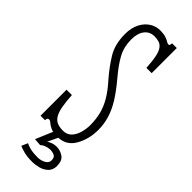

<svg xmlns="http://www.w3.org/2000/svg" viewBox="-229 -542 697 697"><g transform="rotate(45 120.0 -193.0)"><path d="M125.5 11Q101.5 11 89.2 5Q77 -1 71 -6.8Q65 -12.5 59.5 -12.5Q54.5 -12.5 52.5 -9Q50.5 -5.5 50.5 0H27.5V-133.5H55Q57 -99.5 61.2 -77.2Q65.5 -55 73.2 -42.2Q81 -29.5 93.2 -24.2Q105.5 -19 123.5 -19Q144.5 -19 156.8 -32.5Q169 -46 174.2 -65.5Q179.5 -85 179.5 -103Q179.5 -132.5 173.2 -158.2Q167 -184 151.8 -210.2Q136.5 -236.5 109 -267Q79 -301.5 56.8 -337.8Q34.5 -374 34.5 -426.5Q34.5 -458.5 46 -480.8Q57.5 -503 76 -514.8Q94.5 -526.5 115.5 -526.5Q134 -526.5 145 -522.8Q156 -519 162.2 -515Q168.5 -511 172.5 -511Q176.5 -511 177.8 -514.2Q179 -517.5 179.5 -523.5H203.5V-394.5H176.5Q174.5 -428.5 170.2 -448.8Q166 -469 158.5 -479.2Q151 -489.5 140.8 -493Q130.5 -496.5 116.5 -496.5Q92.5 -496.5 78.5 -478.5Q64.5 -460.5 64.5 -428.5Q64.5 -391 80.5 -361Q96.5 -331 130 -291.5Q159.5 -256.5 177.8 -226.8Q196 -197 204.2 -169.2Q212.5 -141.5 212.5 -112Q212.5 -64 190.8 -26.5Q169 11 125.5 11ZM126 140Q98 140 80.5 135.2Q63 130.5 55.5 126.5L66 102.5Q71 106 86.2 110.2Q101.5 114.5 127 114.5Q143 114.5 156.8 107.2Q170.5 100 170.5 86Q170.5 71 161 66.5Q151.5 62 139 62Q131 62 120 65.8Q109 69.5 102 76.5L73.5 74.5L105 0H135L110.5 51Q113 47.5 124.2 42.8Q135.5 38 149 38Q167.5 38 183.2 48.8Q199 59.5 199 86.5Q199 107.5 186.5 119.2Q174 131 156.8 135.5Q139.5 140 126 140Z"/></g></svg>

Font: Imbue Thin
Style: Regular
Weight: 100
Designer: Tyler Finck
Foundry: Etcetera Type Company
Version: Version 1.102